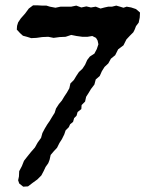

<svg xmlns="http://www.w3.org/2000/svg" viewBox="-20 -523 570 720"><path d="M104 -503H121L138 -502H154L167 -498L188 -494L207 -498H247L266 -502L285 -495L304 -499L321 -495L339 -498L357 -491L372 -495L386 -498H400L416 -502L430 -498L443 -494L455 -498L472 -495L490 -489L505 -476L504 -457L500 -438L490 -425L485 -412L480 -402L467 -389L454 -375L443 -353L423 -338L412 -316L396 -303L386 -285L372 -272L362 -256L354 -238L339 -225L334 -206L321 -189L312 -174L303 -160L299 -142L286 -129L285 -114L271 -103L267 -89L258 -80L254 -66L243 -57L238 -46L226 -34L221 -19L212 -1L203 13L194 31L181 45L170 58L166 76L161 89L151 103L144 118L135 135L120 150L102 163L85 176L67 177L52 165L48 153L51 139L52 119L62 100L70 80L84 62L97 46L111 30L121 12L134 -6L139 -24L148 -41L157 -56L166 -69L175 -84L185 -100L190 -116L201 -133L212 -146L221 -161L231 -176L240 -192L244 -210L257 -223L266 -238L276 -253L289 -265L299 -280L307 -298L317 -311L334 -322L343 -339L349 -357L346 -371L340 -381L326 -388L308 -385H289L267 -388L247 -392L226 -385L204 -384L181 -381L161 -385L138 -384L117 -381L97 -380L81 -385L66 -389L55 -399L43 -412L44 -426L48 -439L58 -454L74 -472L88 -491Z"/></svg>

Font: Tagesschrift
Style: Regular
Weight: 400
Designer: Yanone
Version: Version 2.000; ttfautohint (v1.8.4.7-5d5b)